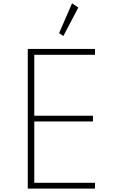

<svg xmlns="http://www.w3.org/2000/svg" viewBox="-20 -1114 670 1134"><path d="M144 0V-825H541V-790.5H182.5V-430.5H529V-396.5H182.5V-34.5H541V0ZM354.5 -901.5 329 -918 405.5 -1094.5 442.5 -1069.5Z"/></svg>

Font: Spartan Thin ExtraLight
Style: Regular
Weight: 250
Version: Version 1.004